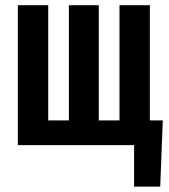

<svg xmlns="http://www.w3.org/2000/svg" viewBox="-20 -548 640 725"><path d="M162.1 -528.3V-93.3H240.2V-528.3H353V-93.3H431.2V-528.3H545.9V-93.3H594.7L585 156.7H486.3V0H47.4V-528.3Z"/></svg>

Font: Roboto Mono
Style: Regular
Weight: 500
Designer: Google
Version: Version 2.000986; 2015; ttfautohint (v1.3)